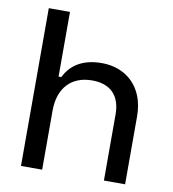

<svg xmlns="http://www.w3.org/2000/svg" viewBox="-79 -770 755 839"><g transform="rotate(10 298.0 -350.0)"><path d="M70 -700V0H164V-262C164 -364 221 -422 312 -422C392 -422 438 -378 438 -293V0H532V-301C532 -436 444 -504 341 -504C244 -504 199 -459 176 -413H164V-700Z"/></g></svg>

Font: Space Text Medium
Style: Regular
Weight: 500
Designer: Florian Karsten (Space Text), Colophon Foundry (Space Mono)
Foundry: Florian Karsten
Version: Version 1.003;PS 001.003;hotconv 1.0.88;makeotf.lib2.5.64775